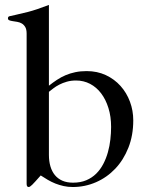

<svg xmlns="http://www.w3.org/2000/svg" viewBox="-20 -750 596 778"><path d="M178.2 -402.8Q194.3 -415.5 210.9 -426.5Q227.5 -437.5 245.8 -445.3Q264.2 -453.1 285.2 -457.5Q306.2 -461.9 331.1 -461.9Q374 -461.9 408.9 -445.6Q443.8 -429.2 468.5 -401.6Q493.2 -374 506.6 -337.9Q520 -301.8 520 -262.2Q520 -201.2 500.2 -151.4Q480.5 -101.6 446.8 -66.2Q413.1 -30.8 368.7 -11.5Q324.2 7.8 274.9 7.8Q255.4 7.8 237.8 3.9Q220.2 0 204.3 -6.3Q188.5 -12.7 173.8 -21.2Q159.2 -29.8 145 -39.1Q132.3 -24.9 124 -15.6Q115.7 -6.3 110.4 -1.2Q105 3.9 101.8 5.9Q98.6 7.8 96.2 7.8Q87.9 7.8 87.9 -4.9V-613.8Q87.9 -630.9 82.3 -640.4Q76.7 -649.9 68.4 -654.8Q60.1 -659.7 50 -661.4Q40 -663.1 31.7 -664.3Q23.4 -665.5 17.8 -667.7Q12.2 -669.9 12.2 -675.8Q12.2 -682.6 18.6 -684.3Q24.9 -686 43 -689.7Q61 -693.4 93.5 -701.7Q126 -710 178.2 -730ZM178.2 -122.1Q178.2 -96.7 184.3 -75.9Q190.4 -55.2 202.4 -40.5Q214.4 -25.9 232.7 -17.8Q251 -9.8 275.9 -9.8Q306.2 -9.8 329.3 -19.5Q352.5 -29.3 369.6 -46.1Q386.7 -63 398.4 -85.4Q410.2 -107.9 417.2 -133.1Q424.3 -158.2 427.2 -184.6Q430.2 -210.9 430.2 -235.8Q430.2 -277.8 419.4 -312.3Q408.7 -346.7 389.9 -371.6Q371.1 -396.5 345 -410.2Q318.8 -423.8 288.1 -423.8Q267.6 -423.8 250.7 -418.9Q233.9 -414.1 220.2 -407Q206.5 -399.9 196 -391.8Q185.5 -383.8 178.2 -377.9Z"/></svg>

Font: XB Zar
Style: Regular
Weight: 400
Designer: Behnam
Foundry: Irmug
Version: Version 8.005 2009